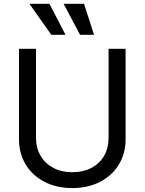

<svg xmlns="http://www.w3.org/2000/svg" viewBox="-20 -959 747 992"><path d="M628.9 -707V-239.3Q628.9 -167 594.7 -109.9Q560.5 -52.7 498 -20Q435.5 12.7 353.5 12.7Q271.5 12.7 209 -20Q146.5 -52.7 112.3 -109.9Q78.1 -167 78.1 -239.3V-707H166V-246.1Q166 -195.3 189 -155.3Q211.9 -115.2 254.4 -92.3Q296.9 -69.3 353.5 -69.3Q411.1 -69.3 453.6 -92.3Q496.1 -115.2 518.6 -155.3Q541 -195.3 541 -246.1V-707ZM131.8 -939.5H235.4L318.4 -779.3H245.1ZM308.6 -939.5H414.1L465.8 -779.3H393.6Z"/></svg>

Font: Pretendard JP Variable
Style: Regular
Weight: 400
Designer: Base glyphs from Inter by Rasmus Andersson; Hangul glyphs from Noto Sans CJK(Source Han Sans) by Jang Soo-young and Kang
Foundry: Kil Hyung-jin
Version: Version 1.307;Glyphs 3.2 (3192)